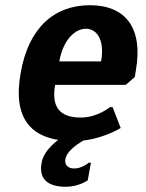

<svg xmlns="http://www.w3.org/2000/svg" viewBox="-20 -530 560 735"><path d="M309 -420C349 -420 382 -380 367 -295H207C222 -380 269 -420 309 -420ZM263 10C363 10 442 -40 442 -40L411 -120H401C401 -120 354 -80 289 -80C209 -80 176 -120 191 -205H461L496 -235L500 -260C529 -425 459 -510 324 -510C189 -510 89 -425 59 -250C28 -75 98 10 263 10ZM264 115C239 115 227 100 230 80C238 35 315 0 315 0H211C211 0 147 40 139 95C129 150 157 185 232 185C282 185 316 160 316 160L328 93H319C320 93 294 115 264 115Z"/></svg>

Font: Scada
Style: Bold Italic
Weight: 700
Designer: Jovanny Lemonad
Foundry: Jovanny Lemonad
Version: Version 3.005